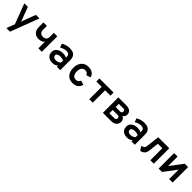

<svg xmlns="http://www.w3.org/2000/svg" viewBox="530 -2406 4484 4484"><g transform="rotate(45 2772.0 -164.5)"><path d="M171 194 249 -9 58 -511H175L292 -199Q296 -188 300 -175.5Q304 -163 307 -151Q311 -164 315 -176Q319 -188 323 -199L440 -511H558L290 194Z M1033 0V-216Q1010.5 -189 972.2 -172.5Q934 -156 883 -156Q816 -156 773 -183Q730 -210 709.5 -257.2Q689 -304.5 689 -365V-511H804V-386Q804 -332 831.2 -298Q858.5 -264 916 -264Q972.5 -264 1002.8 -292.5Q1033 -321 1033 -384V-511H1148V0Z M1501 12Q1447.5 12 1404.8 -7Q1362 -26 1337 -63.8Q1312 -101.5 1312 -158Q1312 -217 1342 -254.2Q1372 -291.5 1418.8 -309.2Q1465.5 -327 1516 -327Q1555 -327 1585.5 -320.2Q1616 -313.5 1643 -300V-330Q1643 -364 1631 -384.2Q1619 -404.5 1596.2 -413.2Q1573.5 -422 1542 -422Q1499.5 -422 1457.8 -408Q1416 -394 1380 -370L1345 -464Q1382 -487.5 1436 -505.2Q1490 -523 1552 -523Q1586 -523 1621.8 -516.2Q1657.5 -509.5 1687.8 -489.8Q1718 -470 1736.5 -431.8Q1755 -393.5 1755 -331V0H1643V-40Q1622 -20 1587.8 -4Q1553.5 12 1501 12ZM1522 -89Q1564 -89 1593.8 -104.5Q1623.5 -120 1643 -140V-206Q1622 -216.5 1593.8 -222.8Q1565.5 -229 1534 -229Q1490 -229 1456.5 -212.2Q1423 -195.5 1423 -158Q1423 -127.5 1449 -108.2Q1475 -89 1522 -89Z M2166 12Q2059 12 1995.5 -58.5Q1932 -129 1932 -255Q1932 -338.5 1961.5 -398.5Q1991 -458.5 2044 -490.8Q2097 -523 2168 -523Q2247.5 -523 2300.8 -489.2Q2354 -455.5 2378 -384L2269 -347Q2258 -376.5 2233.8 -395.2Q2209.5 -414 2169 -414Q2111.5 -414 2080.2 -370.5Q2049 -327 2049 -255Q2049 -182.5 2080.2 -140.2Q2111.5 -98 2167 -98Q2208.5 -98 2234.2 -117.5Q2260 -137 2272 -173L2381 -139Q2358.5 -65 2305 -26.5Q2251.5 12 2166 12Z M2715 0V-409H2539V-511H3005V-409H2829V0Z M3164 0V-511H3419Q3488.5 -511 3527.8 -491.2Q3567 -471.5 3583 -440Q3599 -408.5 3599 -374Q3599 -339.5 3583 -311.8Q3567 -284 3537 -269Q3580.5 -253.5 3598.8 -219.2Q3617 -185 3617 -152Q3617 -116 3599.8 -81Q3582.5 -46 3541.5 -23Q3500.5 0 3430 0ZM3279 -100H3442Q3473.5 -100 3486.8 -117.5Q3500 -135 3500 -155Q3500 -176 3486.8 -192.5Q3473.5 -209 3442 -209H3279ZM3279 -307H3434Q3459 -307 3470.5 -323Q3482 -339 3482 -359Q3482 -373 3476.8 -384.8Q3471.5 -396.5 3461 -403.8Q3450.5 -411 3434 -411H3279Z M3965 12Q3911.5 12 3868.8 -7Q3826 -26 3801 -63.8Q3776 -101.5 3776 -158Q3776 -217 3806 -254.2Q3836 -291.5 3882.8 -309.2Q3929.5 -327 3980 -327Q4019 -327 4049.5 -320.2Q4080 -313.5 4107 -300V-330Q4107 -364 4095 -384.2Q4083 -404.5 4060.2 -413.2Q4037.5 -422 4006 -422Q3963.5 -422 3921.8 -408Q3880 -394 3844 -370L3809 -464Q3846 -487.5 3900 -505.2Q3954 -523 4016 -523Q4050 -523 4085.8 -516.2Q4121.5 -509.5 4151.8 -489.8Q4182 -470 4200.5 -431.8Q4219 -393.5 4219 -331V0H4107V-40Q4086 -20 4051.8 -4Q4017.5 12 3965 12ZM3986 -89Q4028 -89 4057.8 -104.5Q4087.5 -120 4107 -140V-206Q4086 -216.5 4057.8 -222.8Q4029.5 -229 3998 -229Q3954 -229 3920.5 -212.2Q3887 -195.5 3887 -158Q3887 -127.5 3913 -108.2Q3939 -89 3986 -89Z M4407 12 4345 -86Q4393 -102 4415.2 -120.8Q4437.5 -139.5 4441 -171L4481 -511H4845V0H4730V-397H4583L4553 -142Q4545 -75.5 4508.8 -37.8Q4472.5 0 4407 12Z M5005 0V-511H5120V-198L5355 -511H5467V0H5352V-312L5117 0Z"/></g></svg>

Font: Overpass Mono
Style: Bold
Weight: 700
Monospace: yes
Designer: Delve Withrington, Dave Bailey
Foundry: Delve Fonts LLC
Version: Version 4.000